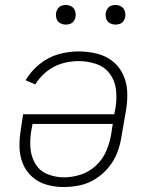

<svg xmlns="http://www.w3.org/2000/svg" viewBox="-20 -745 616 773"><path d="M236 8Q269 8 302 1Q335 -6 365 -25Q395 -44 417.5 -71.5Q440 -99 452 -130.5Q464 -162 469 -195L488 -305Q494 -342 492 -378.5Q490 -415 474.5 -447Q459 -479 431.5 -500Q404 -521 368.5 -529.5Q333 -538 296 -538Q256 -538 215 -526.5Q174 -515 139.5 -487Q105 -459 83 -422L122 -405Q140 -435 168.5 -457.5Q197 -480 230 -489.5Q263 -499 296 -499Q333 -499 367 -487.5Q401 -476 422 -448Q443 -420 447 -384Q451 -348 445 -311L440 -285H73L64 -225Q58 -190 58.5 -154.5Q59 -119 71.5 -87.5Q84 -56 109 -33.5Q134 -11 167.5 -1.5Q201 8 236 8ZM237 -31Q203 -31 171 -44Q139 -57 122 -86Q105 -115 102.5 -149.5Q100 -184 106 -219L111 -246H434L427 -201Q421 -168 407 -135.5Q393 -103 366 -78Q339 -53 305 -42Q271 -31 237 -31ZM445 -646Q454 -646 462.5 -649Q471 -652 476.5 -659.5Q482 -667 484 -676Q486 -688 482.5 -700Q479 -712 468.5 -718.5Q458 -725 445 -725Q436 -725 427.5 -722Q419 -719 413.5 -711Q408 -703 406 -695Q404 -682 407.5 -670Q411 -658 422 -652Q433 -646 445 -646ZM245 -646Q254 -646 262.5 -649Q271 -652 276.5 -659.5Q282 -667 284 -676Q286 -688 282.5 -700Q279 -712 268.5 -718.5Q258 -725 245 -725Q236 -725 227.5 -722Q219 -719 213.5 -711Q208 -703 206 -695Q204 -682 207.5 -670Q211 -658 222 -652Q233 -646 245 -646Z"/></svg>

Font: Iosevka Sparkle Extralight
Style: Italic
Weight: 200
Italic angle: -9°
Designer: Belleve Invis
Foundry: Belleve Invis
Version: Version 4.5.0; ttfautohint (v1.8.3)